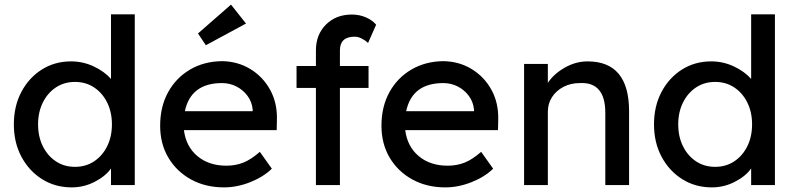

<svg xmlns="http://www.w3.org/2000/svg" viewBox="-20 -802 3448 832"><path d="M291 10Q219 10 162.5 -25.5Q106 -61 73 -122.5Q40 -184 40 -263Q40 -342 72.5 -403.5Q105 -465 161 -500.5Q217 -536 288 -536Q340 -536 386.5 -514Q433 -492 461 -460V-740H564V0H461V-72Q437 -38 390 -14Q343 10 291 10ZM305 -79Q352 -79 388 -103Q424 -127 444.5 -168.5Q465 -210 465 -263Q465 -316 444.5 -357.5Q424 -399 388 -423Q352 -447 305 -447Q258 -447 222 -423Q186 -399 165.5 -357.5Q145 -316 145 -263Q145 -210 165.5 -168.5Q186 -127 222 -103Q258 -79 305 -79Z M951 10Q870 10 807.5 -24.5Q745 -59 709.5 -119Q674 -179 674 -257Q674 -340 708.5 -402.5Q743 -465 803.5 -500.5Q864 -536 942 -537Q1010 -536 1064.5 -503Q1119 -470 1150.5 -413Q1182 -356 1180 -282L1179 -238H777Q786 -167 835.5 -125.5Q885 -84 961 -84Q1000 -84 1033.5 -97Q1067 -110 1106 -144L1158 -71Q1121 -35 1064 -12.5Q1007 10 951 10ZM942 -442Q807 -442 781 -320H1075V-327Q1072 -360 1053 -386Q1034 -412 1005 -427Q976 -442 942 -442ZM872 -606 838 -657 981 -782 1046 -700Z M1349 0V-421H1265V-516H1349V-584Q1349 -652 1392.5 -695.5Q1436 -739 1505 -739Q1537 -739 1565 -727Q1593 -715 1610 -695L1575 -616Q1562 -628 1546.5 -635.5Q1531 -643 1517 -643Q1453 -643 1453 -584V-516H1577V-421H1453V0Z M1910 10Q1829 10 1766.5 -24.5Q1704 -59 1668.5 -119Q1633 -179 1633 -257Q1633 -340 1667.5 -402.5Q1702 -465 1762.5 -500.5Q1823 -536 1901 -537Q1969 -536 2023.5 -503Q2078 -470 2109.5 -413Q2141 -356 2139 -282L2138 -238H1736Q1745 -167 1794.5 -125.5Q1844 -84 1920 -84Q1959 -84 1992.5 -97Q2026 -110 2065 -144L2117 -71Q2080 -35 2023 -12.5Q1966 10 1910 10ZM1901 -442Q1766 -442 1740 -320H2034V-327Q2031 -360 2012 -386Q1993 -412 1964 -427Q1935 -442 1901 -442Z M2251 0V-525H2354V-443Q2380 -482 2427.5 -509Q2475 -536 2526 -536Q2706 -536 2706 -320V0H2603V-313Q2603 -448 2492 -442Q2453 -442 2421.5 -425.5Q2390 -409 2372 -381Q2354 -353 2354 -318V0Z M3065 10Q2993 10 2936.5 -25.5Q2880 -61 2847 -122.5Q2814 -184 2814 -263Q2814 -342 2846.5 -403.5Q2879 -465 2935 -500.5Q2991 -536 3062 -536Q3114 -536 3160.5 -514Q3207 -492 3235 -460V-740H3338V0H3235V-72Q3211 -38 3164 -14Q3117 10 3065 10ZM3079 -79Q3126 -79 3162 -103Q3198 -127 3218.5 -168.5Q3239 -210 3239 -263Q3239 -316 3218.5 -357.5Q3198 -399 3162 -423Q3126 -447 3079 -447Q3032 -447 2996 -423Q2960 -399 2939.5 -357.5Q2919 -316 2919 -263Q2919 -210 2939.5 -168.5Q2960 -127 2996 -103Q3032 -79 3079 -79Z"/></svg>

Font: Lexend
Style: Regular
Weight: 400
Designer: Bonnie Shaver-Troup, Thomas Jockin
Foundry: Lexend
Version: Version 1.007; ttfautohint (v1.8.3)